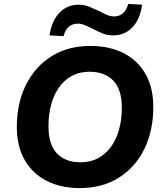

<svg xmlns="http://www.w3.org/2000/svg" viewBox="-20 -951 836 982"><path d="M388 11Q291 11 218.5 -26Q146 -63 106 -133Q66 -203 66 -302Q66 -423 112.5 -516.5Q159 -610 243 -663Q327 -716 442 -716Q540 -716 612.5 -679Q685 -642 724.5 -572Q764 -502 764 -404Q764 -282 718 -188.5Q672 -95 587.5 -42Q503 11 388 11ZM391 -121Q458 -121 505.5 -157Q553 -193 578 -256Q603 -319 603 -401Q603 -494 559 -539Q515 -584 439 -584Q372 -584 325 -548.5Q278 -513 253 -450Q228 -387 228 -304Q228 -211 271.5 -166Q315 -121 391 -121ZM305 -766 233 -770Q245 -846 284.5 -886.5Q324 -927 383 -927Q412 -927 438 -916Q464 -905 488 -894Q508 -883 526.5 -875Q545 -867 563 -867Q618 -867 636 -931L707 -927Q696 -851 656.5 -810.5Q617 -770 559 -770Q528 -770 502.5 -781Q477 -792 454 -804Q433 -814 415 -822Q397 -830 378 -830Q322 -830 305 -766Z"/></svg>

Font: Nunito Sans ExtraBold
Style: Italic
Weight: 800
Italic angle: -9°
Designer: Vernon Adams
Foundry: Vernon Adams
Version: Version 3.006; ttfautohint (v1.8.3)